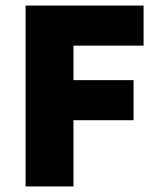

<svg xmlns="http://www.w3.org/2000/svg" viewBox="-20 -670 576 690"><path d="M72 0V-650H496V-506H244V-382H460V-238H244V0Z"/></svg>

Font: Source Sans 3 ExtraLight Black
Style: Regular
Weight: 900
Version: Version 3.052;hotconv 1.1.0;makeotfexe 2.6.0